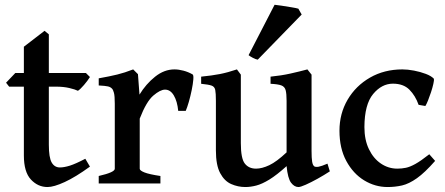

<svg xmlns="http://www.w3.org/2000/svg" viewBox="-20 -754 1830 789"><path d="M175.3 14.6Q135.7 14.6 106.9 -16.4Q78.1 -47.4 78.1 -115.2V-397.9H17.6L4.9 -414.1L43 -454.1H78.1V-562L163.1 -627.4L180.7 -612.8V-454.1H333L349.6 -437.5Q340.3 -422.4 325.2 -404.8Q310.1 -387.2 300.3 -380.9Q288.6 -386.7 264.9 -392.3Q241.2 -397.9 210.9 -397.9H180.7V-159.7Q180.7 -106.4 192.4 -86.2Q204.1 -65.9 226.1 -65.9Q243.2 -65.9 266.8 -73.2Q290.5 -80.6 330.6 -101.6L349.6 -69.3Q290.5 -26.4 245.8 -5.9Q201.2 14.6 175.3 14.6Z M385.7 0V-30.8Q451.7 -45.9 451.7 -60.5V-327.6Q451.7 -359.9 448.2 -372.6Q444.8 -385.3 440.4 -389.6Q434.1 -396.5 423.6 -398.9Q413.1 -401.4 385.7 -402.8V-432.1Q432.1 -440.4 462.2 -447.8Q492.2 -455.1 527.3 -468.8L546.9 -449.2L553.2 -365.2Q579.6 -408.7 617.2 -438.7Q654.8 -468.8 696.8 -468.8Q714.4 -468.8 733.9 -463.6Q753.4 -458.5 771.5 -448.2Q775.9 -445.3 774.4 -427Q772.9 -408.7 767.8 -383.8Q762.7 -358.9 755.9 -335.2Q749 -311.5 743.2 -298.3H712.4Q708.5 -337.9 694.3 -361.8Q680.2 -385.7 658.2 -385.7Q638.7 -385.7 610.1 -361.3Q581.5 -336.9 554.2 -266.6V-60.5Q554.2 -53.2 573.7 -45.4Q593.3 -37.6 639.2 -30.8V0Z M988.3 14.6Q958 14.6 930.2 2.4Q902.3 -9.8 884.8 -42.5Q867.2 -75.2 867.2 -136.2V-339.8Q867.2 -371.1 864.5 -384.5Q861.8 -397.9 849.4 -402.3Q836.9 -406.7 806.6 -409.7V-439Q851.1 -443.4 883.5 -449.7Q916 -456.1 953.6 -468.8L969.7 -447.3V-165.5Q969.7 -102.5 986.1 -81.8Q1002.4 -61 1032.2 -61Q1056.6 -61 1086.7 -75.2Q1116.7 -89.4 1157.7 -127.9V-339.8Q1157.7 -369.1 1153.8 -383.5Q1149.9 -397.9 1136 -403.1Q1122.1 -408.2 1091.8 -409.7V-439Q1136.2 -443.4 1173.3 -451.7Q1210.4 -460 1243.2 -468.8L1260.3 -447.3V-133.8Q1260.3 -104 1262.7 -89.6Q1265.1 -75.2 1271.5 -70.3Q1277.3 -66.9 1289.1 -68.8Q1300.8 -70.8 1325.7 -81.5L1335.4 -49.8Q1311.5 -34.2 1284.7 -19.3Q1257.8 -4.4 1236.3 5.1Q1214.8 14.6 1206.5 14.6Q1189.5 14.6 1176 -3.2Q1162.6 -21 1157.7 -71.3Q1117.2 -34.7 1086.9 -16.1Q1056.6 2.4 1033 8.5Q1009.3 14.6 988.3 14.6ZM1039.1 -508.8Q1030.3 -510.3 1018.6 -516.6Q1006.8 -522.9 1001.5 -527.3L1108.4 -734.4Q1116.2 -733.9 1136.7 -730.7Q1157.2 -727.5 1178 -724.1Q1198.7 -720.7 1206.1 -718.3L1219.7 -694.3Z M1572.8 14.6Q1521.5 14.6 1476.3 -12.9Q1431.2 -40.5 1403.1 -92.5Q1375 -144.5 1375 -216.8Q1375 -287.1 1408.4 -344.2Q1441.9 -401.4 1500.5 -435.1Q1559.1 -468.8 1633.8 -468.8Q1655.3 -468.8 1681.2 -463.9Q1707 -459 1729.7 -450.4Q1752.4 -441.9 1763.2 -430.2Q1764.2 -424.3 1760.7 -408.9Q1757.3 -393.6 1751.2 -375Q1745.1 -356.4 1738.8 -340.8Q1732.4 -325.2 1728 -318.4L1700.2 -323.2Q1687 -360.8 1662.4 -385.5Q1637.7 -410.2 1594.7 -410.2Q1548.8 -410.2 1513.4 -367.7Q1478 -325.2 1477.5 -231.9Q1477.5 -179.2 1496.1 -140.9Q1514.6 -102.5 1545.4 -81.8Q1576.2 -61 1612.8 -61Q1631.3 -61 1647.9 -64.5Q1664.6 -67.9 1687 -80.3Q1709.5 -92.8 1744.1 -120.1L1768.1 -92.8Q1725.6 -44.4 1693.1 -21.5Q1660.6 1.5 1632.1 8.1Q1603.5 14.6 1572.8 14.6Z"/></svg>

Font: David Libre Medium
Style: Regular
Weight: 500
Designer: Ismar David, J. Victor Gaultney, Annie Olsen and Meir Sadan
Foundry: Monotype Imaging Inc. & SIL International
Version: Version 1.100; ttfautohint (v1.8.4.7-5d5b)